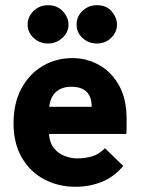

<svg xmlns="http://www.w3.org/2000/svg" viewBox="-20 -705 540 737"><path d="M270 12Q203 12 149 -17Q95 -46 63.5 -100.5Q32 -155 32 -231Q32 -309 62 -365Q92 -421 143.5 -451.5Q195 -482 258 -482Q313 -482 360.5 -455.5Q408 -429 437 -377Q466 -325 466 -250Q466 -238 466 -220Q466 -202 465 -191H168Q170 -158 186.5 -137Q203 -116 227.5 -106.5Q252 -97 277 -97Q306 -97 332.5 -104.5Q359 -112 383 -136L453 -68Q417 -25 370 -6.5Q323 12 270 12ZM169 -295H332Q332 -372 253 -372Q219 -372 196.5 -353.5Q174 -335 169 -295ZM164 -538Q132 -538 109 -559.5Q86 -581 86 -611Q86 -641 109 -663Q132 -685 164 -685Q200 -685 221.5 -661.5Q243 -638 243 -611Q243 -581 219.5 -559.5Q196 -538 164 -538ZM352 -538Q320 -538 297 -559Q274 -580 274 -611Q274 -642 297 -663.5Q320 -685 352 -685Q389 -685 409 -661Q429 -637 429 -611Q429 -581 406.5 -559.5Q384 -538 352 -538Z"/></svg>

Font: Inconsolata Black
Style: Regular
Weight: 900
Monospace: yes
Designer: Raph Levien, Cyreal, Brenton Simpson
Foundry: Raph Levien, Cyreal, Google
Version: Version 3.001; ttfautohint (v1.8.2.53-6de2)